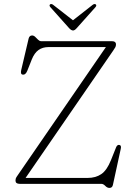

<svg xmlns="http://www.w3.org/2000/svg" viewBox="-20 -902 662 942"><path d="M535.5 -654 105.5 -29H409.5Q449.5 -29 477 -47.8Q504.5 -66.5 524.5 -116.5L549.5 -179Q555 -192.5 565 -191Q576.5 -189.5 572.5 -172L534 5Q531 20 517 20Q506 20 496.5 10Q487 0 477 0H77Q56 0 56 -16Q56 -26 60.5 -32.8Q65 -39.5 69.5 -46L499.5 -671H217.5Q189.5 -671 169.2 -656.8Q149 -642.5 136 -610.5L114 -555Q105.5 -533.5 91 -536Q79.5 -537.5 84 -558L120.5 -713Q124.5 -728 137.5 -728Q145.5 -728 152.8 -721Q160 -714 167 -707Q174 -700 181.5 -700H528Q549 -700 549 -684Q549 -676 545.8 -670.2Q542.5 -664.5 535.5 -654ZM356.5 -764Q346.5 -752.5 338.5 -752.5Q329.5 -752.5 319 -764L227 -867Q219.5 -876 226.5 -881Q232 -884.5 240.5 -878.5L338 -802.5L435 -878.5Q443.5 -884.5 449 -881Q456 -876 448.5 -867Z"/></svg>

Font: Fraunces 9pt S100 Thin
Style: Regular
Weight: 100
Version: Version 1.000; ttfautohint (v1.8.3)